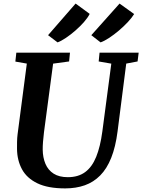

<svg xmlns="http://www.w3.org/2000/svg" viewBox="-20 -1035 789 1065"><path d="M680.2 -682.3 632.1 -306Q621.1 -220 596.9 -159.5Q572.7 -99 535.8 -61.8Q499 -24.5 450.2 -7.2Q401.4 10 341.6 10Q245.3 10 186.9 -18.5Q128.4 -46.9 101.8 -96.4Q75.1 -146 74.4 -208.7Q74.2 -227.7 74.6 -248.1Q74.9 -268.5 77.5 -290L128.8 -682.3L65.2 -693.4L70.6 -743H368.2L363.3 -694.1L274.6 -682L224 -301.8Q220.5 -273.6 218.6 -248.7Q216.7 -223.9 216.9 -205.4Q217.4 -161 232.1 -126.2Q246.8 -91.4 277.5 -71.8Q308.1 -52.2 356.3 -52.2Q414.1 -52.2 452.4 -80.5Q490.8 -108.7 513.6 -165.2Q536.5 -221.6 547.7 -306L597.4 -682L527.4 -694.1L532.2 -743H749.2L743.1 -694.1ZM246.6 -839.8 399.3 -1015.2 477.5 -957.9Q467.4 -937.6 446.2 -913.2Q425 -888.9 398.4 -865.7Q371.9 -842.6 345.6 -824.9Q319.4 -807.3 299.3 -799.9ZM486.5 -839.8 643.2 -1015.2 724.1 -957.1Q711.9 -937.1 689.5 -913Q667 -888.9 639.7 -865.7Q612.4 -842.6 585.6 -824.9Q558.7 -807.3 537.9 -799.9Z"/></svg>

Font: Merriweather Light
Style: Italic
Weight: 300
Italic angle: -7.8°
Designer: Eben Sorkin
Foundry: Eben Sorkin
Version: Version 2.101